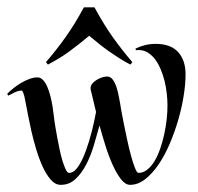

<svg xmlns="http://www.w3.org/2000/svg" viewBox="-20 -496 552 534"><path d="M496.1 -289.1Q496.1 -262.2 490.7 -228.8Q485.4 -195.3 475.3 -161.1Q465.3 -127 451.4 -94.7Q437.5 -62.5 420.2 -37.4Q402.8 -12.2 383.1 2.9Q363.3 18.1 341.8 18.1Q329.1 18.1 317.1 3.2Q305.2 -11.7 294.2 -35.6Q283.2 -59.6 273.9 -88.9Q264.6 -118.2 256.8 -147Q249.5 -120.1 240.7 -90.8Q231.9 -61.5 219.2 -37.4Q206.5 -13.2 189.5 2.4Q172.4 18.1 148.9 18.1Q133.8 18.1 121.3 3.9Q108.9 -10.3 98.9 -32Q88.9 -53.7 80.8 -80.3Q72.8 -106.9 67.1 -132.1Q61.5 -157.2 57.6 -177.7Q53.7 -198.2 51.8 -208Q51.3 -209.5 50.3 -215.3Q49.3 -221.2 47.9 -227.5Q46.4 -233.9 44.2 -239Q42 -244.1 40 -244.1Q31.7 -244.1 20.8 -239Q9.8 -233.9 2.9 -230L0 -234.9Q6.8 -242.2 16.8 -250.2Q26.9 -258.3 38.3 -265.1Q49.8 -272 61.8 -276.4Q73.7 -280.8 84 -280.8Q92.8 -280.8 99.9 -273.2Q106.9 -265.6 111.8 -253.9Q116.7 -242.2 120.4 -227.8Q124 -213.4 126.2 -199.5Q128.4 -185.5 129.6 -174.3Q130.9 -163.1 131.8 -157.2Q132.3 -153.3 134.3 -141.4Q136.2 -129.4 139.2 -113.5Q142.1 -97.7 145.8 -80.3Q149.4 -63 153.8 -48.6Q158.2 -34.2 162.8 -24.7Q167.5 -15.1 171.9 -15.1Q185.5 -15.1 197.3 -32.5Q209 -49.8 218.5 -75.7Q228 -101.6 235.4 -130.9Q242.7 -160.2 247.1 -184.6Q242.2 -204.1 238.8 -219.5Q235.4 -234.9 232.9 -244.1Q231.9 -246.1 231.9 -251Q231.9 -257.8 236.8 -263.7Q241.7 -269.5 249 -273.9Q256.3 -278.3 264.2 -280.8Q272 -283.2 277.8 -283.2Q287.6 -283.2 293.9 -274.2Q300.3 -265.1 304.2 -252.9Q308.1 -240.7 310.3 -228.3Q312.5 -215.8 314 -209Q314.5 -205.6 317.1 -189.9Q319.8 -174.3 324.2 -152.8Q328.6 -131.3 333.7 -107.2Q338.9 -83 344.5 -62.5Q350.1 -42 355.5 -28.6Q360.8 -15.1 365.2 -15.1Q378.4 -15.1 389.6 -24.2Q400.9 -33.2 409.9 -48.1Q418.9 -63 425.5 -82.3Q432.1 -101.6 436.8 -122.6Q441.4 -143.6 443.6 -164.3Q445.8 -185.1 445.8 -203.1Q445.8 -218.3 443.8 -236.1Q441.9 -253.9 437.5 -271.5Q433.1 -289.1 426 -305.4Q418.9 -321.8 409.2 -333.7Q399.4 -345.7 386.7 -352.1Q374 -358.4 357.9 -356.4L356.9 -360.8Q369.6 -367.2 383.8 -370.6Q397.9 -374 413.1 -374Q454.6 -374 475.3 -351.3Q496.1 -328.6 496.1 -289.1ZM107.9 -323.2Q123 -340.8 136.2 -357.7Q149.4 -374.5 162.1 -392.3Q174.8 -410.2 187.3 -430.4Q199.7 -450.7 213.4 -475.6H242.7Q256.3 -450.7 268.8 -430.4Q281.2 -410.2 293.9 -392.3Q306.6 -374.5 319.8 -357.7Q333 -340.8 348.1 -323.2L342.8 -316.4Q325.7 -325.2 311.8 -334Q297.9 -342.8 284.4 -352.3Q271 -361.8 257.3 -372.6Q243.7 -383.3 228 -396.5Q212.4 -383.3 198.7 -372.6Q185.1 -361.8 171.6 -352.1Q158.2 -342.3 144 -333.7Q129.9 -325.2 113.3 -316.4Z"/></svg>

Font: Montez
Style: Regular
Weight: 400
Designer: Astigmatic (AOETI)
Foundry: Astigmatic (AOETI)
Version: Version 1.000